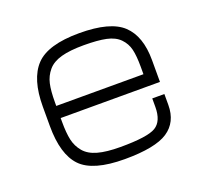

<svg xmlns="http://www.w3.org/2000/svg" viewBox="-96 -623 793 745"><g transform="rotate(-20 300.0 -250.0)"><path d="M300 -510Q170 -510 120 -457Q70 -404 70 -290V-250H120V-290Q120 -337 126.5 -366Q133 -395 152 -417.5Q171 -440 207 -450Q243 -460 300 -460Q358 -460 393 -452.5Q428 -445 447.5 -425Q467 -405 473.5 -378Q480 -351 480 -305V-225H530V-315Q530 -414 479 -462Q428 -510 300 -510ZM300 -40Q243 -40 207 -50Q171 -60 152 -82.5Q133 -105 126.5 -134Q120 -163 120 -210V-250H70V-210Q70 -93 119.5 -41.5Q169 10 300 10Q426 10 478 -24.5Q530 -59 530 -130V-175H480V-140Q480 -81 446 -60.5Q412 -40 300 -40ZM100 -225H530V-275H100Z"/></g></svg>

Font: Millimetre
Style: Light
Weight: 200
Designer: Jérémy Landes
Version: Version 1.0